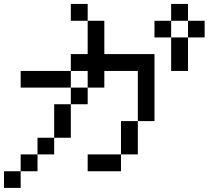

<svg xmlns="http://www.w3.org/2000/svg" viewBox="-20 -796 1040 957"><path d="M750 -609.4V-692.4H833V-609.4ZM83 -359.4V-442.4H333V-526.4H417V-692.4H500V-526.4H750V-192.4H667V-26.4H583V-192.4H667V-442.4H500V-359.4H417V-442.4H333V-359.4ZM833 -609.4H917V-442.4H833ZM917 -609.4V-692.4H833V-776.4H917V-692.4H1000V-609.4ZM583 -26.4V57.6H417V-26.4ZM417 -692.4H333V-776.4H417ZM250 -109.4V-276.4H333V-109.4ZM250 -109.4V-26.4H167V-109.4ZM333 -276.4V-359.4H417V-276.4ZM167 -26.4V57.6H83V-26.4ZM83 57.6V140.6H0V57.6Z"/></svg>

Font: KH Dot Kodenmachou 12
Style: Regular
Weight: 400
Designer: Original version for X68000 by Keitarou Hiraki (http://hp.vector.co.jp/authors/VA000874/) / TrueType conversion by Homem
Version: Version 1.00.20150527